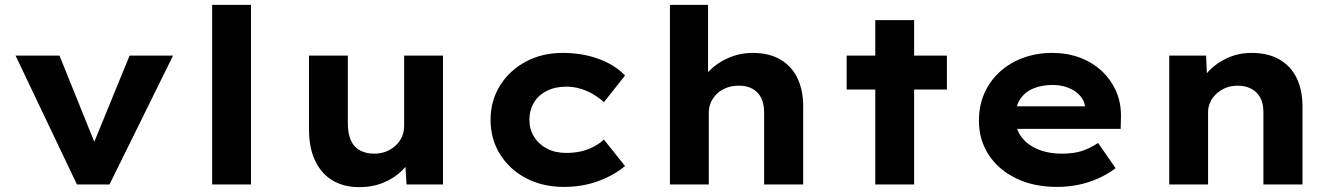

<svg xmlns="http://www.w3.org/2000/svg" viewBox="-20 -760 5505 791"><path d="M297 0 44 -531H225L389 -125L346 -121L514 -531H693L431 0Z M854 0V-740H1014V0Z M1460 11Q1396 11 1349.5 -17Q1303 -45 1278 -98.5Q1253 -152 1253 -227V-531H1413V-253Q1413 -212 1424.5 -184Q1436 -156 1461 -141.5Q1486 -127 1522 -127Q1548 -127 1570 -135.5Q1592 -144 1609 -159.5Q1626 -175 1635.5 -195.5Q1645 -216 1645 -242V-531H1805V0H1655L1648 -109L1677 -121Q1666 -86 1635 -56Q1604 -26 1559.5 -7.5Q1515 11 1460 11Z M2303 10Q2215 10 2147 -26Q2079 -62 2040 -124.5Q2001 -187 2001 -266Q2001 -345 2040 -407.5Q2079 -470 2146 -506Q2213 -542 2298 -542Q2379 -542 2446 -517.5Q2513 -493 2555 -449L2468 -339Q2450 -356 2425 -371Q2400 -386 2371.5 -394.5Q2343 -403 2313 -403Q2267 -403 2232.5 -385.5Q2198 -368 2179.5 -337Q2161 -306 2161 -266Q2161 -228 2180 -197Q2199 -166 2233 -148Q2267 -130 2312 -130Q2348 -130 2376 -137Q2404 -144 2427.5 -156.5Q2451 -169 2468 -185L2555 -76Q2510 -38 2445 -14Q2380 10 2303 10Z M2740 0V-740H2897V-407L2859 -394Q2869 -434 2901.5 -467.5Q2934 -501 2981 -521.5Q3028 -542 3081 -542Q3149 -542 3195.5 -514.5Q3242 -487 3265.5 -437.5Q3289 -388 3289 -322V0H3128V-297Q3128 -333 3115.5 -357.5Q3103 -382 3078.5 -395Q3054 -408 3022 -407Q2996 -407 2973.5 -398.5Q2951 -390 2934.5 -374.5Q2918 -359 2909 -339Q2900 -319 2900 -296V0H2821Q2788 0 2768 0Q2748 0 2740 0Z M3586 0V-677H3746V0ZM3468 -391V-531H3881V-391Z M4335 10Q4238 10 4165.5 -25.5Q4093 -61 4053 -122.5Q4013 -184 4013 -263Q4013 -326 4036 -377Q4059 -428 4100 -465Q4141 -502 4196 -522Q4251 -542 4315 -542Q4377 -542 4429 -522.5Q4481 -503 4519.5 -467Q4558 -431 4579 -382Q4600 -333 4598 -274L4597 -229H4118L4095 -322H4467L4450 -302V-322Q4447 -347 4428.5 -367Q4410 -387 4381 -398.5Q4352 -410 4317 -410Q4272 -410 4237 -395.5Q4202 -381 4182.5 -351Q4163 -321 4163 -275Q4163 -231 4186.5 -198Q4210 -165 4253.5 -146Q4297 -127 4356 -127Q4407 -127 4441.5 -139.5Q4476 -152 4504 -171L4576 -67Q4543 -42 4503.5 -24.5Q4464 -7 4421.5 1.5Q4379 10 4335 10Z M4797 0V-531H4949L4954 -407L4916 -396Q4929 -435 4960.5 -468Q4992 -501 5037.5 -521.5Q5083 -542 5136 -542Q5204 -542 5251 -515Q5298 -488 5322 -438.5Q5346 -389 5346 -321V0H5185V-298Q5185 -333 5172.5 -357Q5160 -381 5135.5 -394Q5111 -407 5079 -407Q5051 -407 5028.5 -397.5Q5006 -388 4990 -372.5Q4974 -357 4965.5 -338Q4957 -319 4957 -299V0H4878Q4845 0 4825 0Q4805 0 4797 0Z"/></svg>

Font: Lexend Exa
Style: Bold
Weight: 700
Designer: Bonnie Shaver-Troup, Thomas Jockin
Foundry: Lexend
Version: Version 1.007